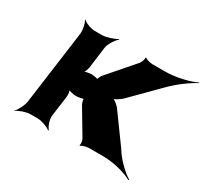

<svg xmlns="http://www.w3.org/2000/svg" viewBox="-127 -748 1036 972"><g transform="rotate(30 391.5 -262.5)"><path d="M325 -171 412 -25C417 -16 421 5 415 11L420 13C425 7 452 0 464 0H546C613 0 684 21 718 41L721 37C688 18 635 -32 608 -78L484 -249C476 -259 452 -279 441 -279V-275C452 -275 482 -295 492 -305L641 -455C682 -498 746 -545 783 -563L782 -566C745 -548 670 -528 604 -528H529C517 -528 491 -535 488 -541L483 -539C487 -533 478 -511 472 -503L341 -352C334 -344 323 -324 326 -318L331 -320C328 -326 301 -330 291 -330C276 -330 251 -325 244 -319L246 -316C253 -322 261 -343 263 -355L279 -478C282 -502 306 -539 323 -552L320 -554C302 -542 260 -528 236 -528H194C170 -528 135 -542 124 -554L122 -552C132 -539 140 -502 137 -478L79 -50C76 -26 57 11 43 24L44 26C59 14 98 0 122 0H164C188 0 226 14 240 26L244 24C231 11 218 -26 221 -50L237 -167C239 -180 236 -203 230 -210L227 -208C233 -201 260 -195 276 -195C287 -195 318 -200 324 -206L318 -208C313 -202 321 -179 325 -171Z"/></g></svg>

Font: Asimov
Style: EdgeWideIt
Weight: 500
Designer: Google
Version: Version 2.000980: 2014